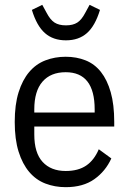

<svg xmlns="http://www.w3.org/2000/svg" viewBox="-20 -763 535 795"><path d="M252 12Q207 12 168 -3Q129 -18 101 -51Q73 -84 57 -135Q41 -186 41 -258Q41 -330 57 -381Q73 -432 101 -465Q129 -498 168 -513Q207 -528 252 -528Q297 -528 334.5 -513Q372 -498 398 -465Q424 -432 438.5 -381Q453 -330 453 -258V-239H122V-206Q122 -130 156.5 -92.5Q191 -55 252 -55Q304 -55 337 -77.5Q370 -100 389 -145L441 -107Q417 -54 370.5 -21Q324 12 252 12ZM252 -464Q190 -464 156 -425Q122 -386 122 -310V-297H372V-310Q372 -464 252 -464ZM253 -596Q200 -596 166 -626Q132 -656 112 -722L155 -743L173 -710Q188 -681 206 -669.5Q224 -658 253 -658Q282 -658 300 -669.5Q318 -681 333 -710L351 -743L394 -722Q374 -656 340 -626Q306 -596 253 -596Z"/></svg>

Font: IBM Plex Sans Cond
Style: Regular
Weight: 400
Width: 3
Designer: Mike Abbink, Paul van der Laan, Pieter van Rosmalen
Foundry: Bold Monday
Version: Version 1.3